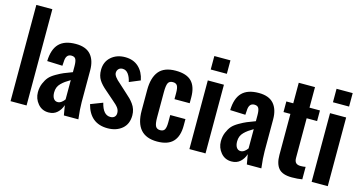

<svg xmlns="http://www.w3.org/2000/svg" viewBox="-83 -1181 2953 1561"><g transform="rotate(15 1393.5 -400.5)"><path d="M61 0V-810.1H195.8V0Z M381.8 8.8Q326.2 8.8 291.5 -32.7Q256.8 -74.2 256.8 -127.9Q256.8 -169.4 271.2 -203.4Q285.6 -237.3 304 -258.5Q322.3 -279.8 358.9 -300.8Q395.5 -321.8 419.7 -331.8Q443.8 -341.8 489.7 -358.9V-409.2Q489.7 -449.2 480.5 -467.5Q471.2 -485.8 443.8 -485.8Q397.5 -485.8 396 -421.9L393.6 -387.2L264.6 -392.1Q267.6 -491.7 314 -539.3Q360.4 -586.9 454.6 -586.9Q539.6 -586.9 580.6 -540.5Q621.6 -494.1 621.6 -409.2V-142.1Q621.6 -84.5 631.8 0H509.8Q498.5 -60.5 495.6 -83Q483.4 -43.9 454.8 -17.6Q426.3 8.8 381.8 8.8ZM431.6 -91.8Q449.2 -91.8 464.8 -103.8Q480.5 -115.7 489.7 -129.9V-292Q463.9 -276.9 447.5 -265.1Q431.2 -253.4 415.3 -237.5Q399.4 -221.7 392.1 -202.9Q384.8 -184.1 384.8 -161.1Q384.8 -128.9 397.2 -110.4Q409.7 -91.8 431.6 -91.8Z M878.4 8.8Q731 8.8 691.4 -144L792.5 -183.1Q815.9 -85.9 876.5 -85.9Q899.4 -85.9 911.9 -97.9Q924.3 -109.9 924.3 -130.9Q924.3 -154.3 910.6 -173.6Q897 -192.9 860.4 -223.1L791.5 -283.2Q748 -319.3 726.8 -353.3Q705.6 -387.2 705.6 -436Q705.6 -504.4 752.2 -545.7Q798.8 -586.9 869.6 -586.9Q939.5 -586.9 983.4 -546.4Q1027.3 -505.9 1040.5 -437L949.2 -398.9Q940.9 -438.5 921.9 -464.4Q902.8 -490.2 873.5 -490.2Q852.5 -490.2 840.1 -477.1Q827.6 -463.9 827.6 -443.8Q827.6 -414.1 883.3 -368.2L953.6 -304.2Q974.6 -285.6 988.3 -272Q1002 -258.3 1017.1 -237.8Q1032.2 -217.3 1039.8 -193.8Q1047.4 -170.4 1047.4 -144Q1047.4 -70.8 999.8 -31Q952.1 8.8 878.4 8.8Z M1295.4 8.8Q1110.4 8.8 1110.4 -202.1V-376Q1110.4 -479 1154.5 -533Q1198.7 -586.9 1295.4 -586.9Q1387.2 -586.9 1429.7 -543Q1472.2 -499 1472.2 -409.2V-360.8H1344.2V-412.1Q1344.2 -456.5 1333.5 -473.9Q1322.8 -491.2 1296.4 -491.2Q1267.1 -491.2 1256.6 -470.2Q1246.1 -449.2 1246.1 -393.1V-181.2Q1246.1 -127 1257.6 -106.9Q1269 -86.9 1296.4 -86.9Q1324.2 -86.9 1334.2 -105.5Q1344.2 -124 1344.2 -165V-227.1H1472.2V-171.9Q1472.2 -82.5 1429.2 -36.9Q1386.2 8.8 1295.4 8.8Z M1566.4 -669.9V-783.2H1702.1V-669.9ZM1566.4 0V-578.1H1702.1V0Z M1921.9 8.8Q1866.2 8.8 1831.5 -32.7Q1796.9 -74.2 1796.9 -127.9Q1796.9 -169.4 1811.3 -203.4Q1825.7 -237.3 1844 -258.5Q1862.3 -279.8 1898.9 -300.8Q1935.5 -321.8 1959.7 -331.8Q1983.9 -341.8 2029.8 -358.9V-409.2Q2029.8 -449.2 2020.5 -467.5Q2011.2 -485.8 1983.9 -485.8Q1937.5 -485.8 1936 -421.9L1933.6 -387.2L1804.7 -392.1Q1807.6 -491.7 1854 -539.3Q1900.4 -586.9 1994.6 -586.9Q2079.6 -586.9 2120.6 -540.5Q2161.6 -494.1 2161.6 -409.2V-142.1Q2161.6 -84.5 2171.9 0H2049.8Q2038.6 -60.5 2035.6 -83Q2023.4 -43.9 1994.9 -17.6Q1966.3 8.8 1921.9 8.8ZM1971.7 -91.8Q1989.3 -91.8 2004.9 -103.8Q2020.5 -115.7 2029.8 -129.9V-292Q2003.9 -276.9 1987.5 -265.1Q1971.2 -253.4 1955.3 -237.5Q1939.5 -221.7 1932.1 -202.9Q1924.8 -184.1 1924.8 -161.1Q1924.8 -128.9 1937.3 -110.4Q1949.7 -91.8 1971.7 -91.8Z M2429.7 6.8Q2350.6 6.8 2318.1 -31Q2285.6 -68.8 2285.6 -144V-488.8H2227.5V-578.1H2285.6V-751H2422.4V-578.1H2510.3V-488.8H2422.4V-155.8Q2422.4 -127 2435.1 -114Q2447.8 -101.1 2474.6 -101.1Q2499 -101.1 2516.6 -105V0Q2478 6.8 2429.7 6.8Z M2595.2 -669.9V-783.2H2731V-669.9ZM2595.2 0V-578.1H2731V0Z"/></g></svg>

Font: Oswald Medium
Style: Regular
Weight: 500
Designer: Vernon Adams
Foundry: Vernon Adams
Version: Version 4.103